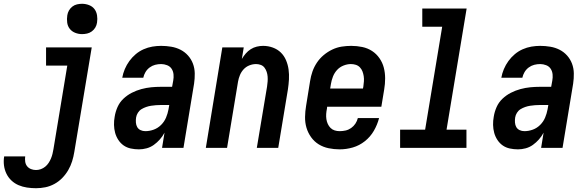

<svg xmlns="http://www.w3.org/2000/svg" viewBox="-83 -780 3103 1013"><path d="M107 213Q83 213 59.5 209.5Q36 206 15 197Q-6 188 -22.5 172.5Q-39 157 -49 136.5Q-59 116 -62 92.5Q-65 69 -61 45H50Q48 59 50 73Q52 87 60 97Q68 107 80.5 112Q93 117 107 117Q120 117 132.5 112.5Q145 108 155.5 99.5Q166 91 173.5 79.5Q181 68 186 56Q191 44 194 31.5Q197 19 199 7L272 -434H160V-530H401L309 22Q305 47 297.5 71Q290 95 277 117.5Q264 140 245.5 159Q227 178 204 190.5Q181 203 156.5 208Q132 213 107 213ZM350 -600Q331 -600 313.5 -607Q296 -614 285 -628Q274 -642 271.5 -661Q269 -680 272 -699Q274 -713 281 -725Q288 -737 299 -745.5Q310 -754 323.5 -757Q337 -760 350 -760Q369 -760 387 -753Q405 -746 415.5 -732Q426 -718 429 -699Q432 -680 429 -661Q427 -647 420 -635Q413 -623 401.5 -614.5Q390 -606 376.5 -603Q363 -600 350 -600Z M650 8Q628 8 607 3.5Q586 -1 569.5 -12.5Q553 -24 541.5 -41.5Q530 -59 524.5 -79Q519 -99 518.5 -121Q518 -143 522 -164Q526 -190 537 -215Q548 -240 568 -259Q588 -278 612.5 -290.5Q637 -303 663 -310Q689 -317 714.5 -319.5Q740 -322 766 -322H825L831 -355Q834 -371 832.5 -387.5Q831 -404 822.5 -417Q814 -430 798.5 -436Q783 -442 767 -442Q751 -442 735.5 -438Q720 -434 706.5 -424Q693 -414 684.5 -399.5Q676 -385 673 -370H562Q566 -393 575.5 -415.5Q585 -438 599.5 -458Q614 -478 633 -494Q652 -510 674.5 -520Q697 -530 720.5 -534Q744 -538 767 -538Q794 -538 820.5 -533.5Q847 -529 869.5 -517.5Q892 -506 909 -487Q926 -468 935 -444Q944 -420 944.5 -393Q945 -366 941 -339L885 0H772L785 -80Q775 -61 760.5 -44.5Q746 -28 728.5 -15.5Q711 -3 690.5 2.5Q670 8 650 8ZM684 -88Q706 -88 728 -96Q750 -104 767 -121Q784 -138 793 -159.5Q802 -181 806 -203L810 -226H766Q753 -226 740 -225Q727 -224 714 -222Q701 -220 688 -215.5Q675 -211 663.5 -204Q652 -197 644.5 -185Q637 -173 635 -160Q633 -147 634 -133.5Q635 -120 641 -109.5Q647 -99 658.5 -93.5Q670 -88 684 -88Z M1003 0 1090 -530H1203L1193 -469Q1202 -484 1213.5 -497.5Q1225 -511 1240 -520.5Q1255 -530 1272 -534Q1289 -538 1305 -538Q1332 -538 1356.5 -529Q1381 -520 1398.5 -503Q1416 -486 1426 -462.5Q1436 -439 1439.5 -413.5Q1443 -388 1441.5 -361Q1440 -334 1436 -308L1385 0H1272L1326 -323Q1328 -337 1329 -350Q1330 -363 1329 -376Q1328 -389 1324 -401Q1320 -413 1312.5 -423Q1305 -433 1293 -437.5Q1281 -442 1268 -442Q1250 -442 1232.5 -435Q1215 -428 1202.5 -414.5Q1190 -401 1183 -384Q1176 -367 1173 -350L1115 0Z M1709 8Q1679 8 1650.5 2Q1622 -4 1598.5 -18.5Q1575 -33 1558.5 -56Q1542 -79 1534 -106Q1526 -133 1526.5 -163Q1527 -193 1532 -222L1553 -352Q1557 -378 1565.5 -402.5Q1574 -427 1589 -449.5Q1604 -472 1625 -489.5Q1646 -507 1670 -518.5Q1694 -530 1719.5 -534Q1745 -538 1770 -538Q1800 -538 1828.5 -532Q1857 -526 1880 -511Q1903 -496 1919 -473Q1935 -450 1942 -423Q1949 -396 1949 -366.5Q1949 -337 1944 -308L1929 -217H1643L1642 -207Q1639 -193 1638 -179Q1637 -165 1639 -151.5Q1641 -138 1646.5 -126Q1652 -114 1661 -105Q1670 -96 1682.5 -92Q1695 -88 1709 -88Q1725 -88 1740.5 -91.5Q1756 -95 1769.5 -104.5Q1783 -114 1792 -127.5Q1801 -141 1805 -157H1917Q1908 -122 1889.5 -90Q1871 -58 1842 -35Q1813 -12 1778.5 -2Q1744 8 1709 8ZM1659 -313H1832L1834 -323Q1836 -337 1837 -351Q1838 -365 1836 -378Q1834 -391 1829.5 -403Q1825 -415 1816 -424.5Q1807 -434 1794.5 -438Q1782 -442 1768 -442Q1749 -442 1729 -434Q1709 -426 1695 -410.5Q1681 -395 1673.5 -375.5Q1666 -356 1663 -337Z M2028 0V-96H2160L2250 -639H2145V-735H2379L2273 -96H2378V0Z M2650 8Q2628 8 2607 3.5Q2586 -1 2569.5 -12.5Q2553 -24 2541.5 -41.5Q2530 -59 2524.5 -79Q2519 -99 2518.5 -121Q2518 -143 2522 -164Q2526 -190 2537 -215Q2548 -240 2568 -259Q2588 -278 2612.5 -290.5Q2637 -303 2663 -310Q2689 -317 2714.5 -319.5Q2740 -322 2766 -322H2825L2831 -355Q2834 -371 2832.5 -387.5Q2831 -404 2822.5 -417Q2814 -430 2798.5 -436Q2783 -442 2767 -442Q2751 -442 2735.5 -438Q2720 -434 2706.5 -424Q2693 -414 2684.5 -399.5Q2676 -385 2673 -370H2562Q2566 -393 2575.5 -415.5Q2585 -438 2599.5 -458Q2614 -478 2633 -494Q2652 -510 2674.5 -520Q2697 -530 2720.5 -534Q2744 -538 2767 -538Q2794 -538 2820.5 -533.5Q2847 -529 2869.5 -517.5Q2892 -506 2909 -487Q2926 -468 2935 -444Q2944 -420 2944.5 -393Q2945 -366 2941 -339L2885 0H2772L2785 -80Q2775 -61 2760.5 -44.5Q2746 -28 2728.5 -15.5Q2711 -3 2690.5 2.5Q2670 8 2650 8ZM2684 -88Q2706 -88 2728 -96Q2750 -104 2767 -121Q2784 -138 2793 -159.5Q2802 -181 2806 -203L2810 -226H2766Q2753 -226 2740 -225Q2727 -224 2714 -222Q2701 -220 2688 -215.5Q2675 -211 2663.5 -204Q2652 -197 2644.5 -185Q2637 -173 2635 -160Q2633 -147 2634 -133.5Q2635 -120 2641 -109.5Q2647 -99 2658.5 -93.5Q2670 -88 2684 -88Z"/></svg>

Font: Iosevka Curly Oblique
Style: Bold
Weight: 700
Italic angle: -9°
Monospace: yes
Designer: Belleve Invis
Foundry: Belleve Invis
Version: Version 11.1.0; ttfautohint (v1.8.3)